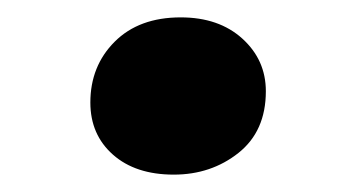

<svg xmlns="http://www.w3.org/2000/svg" viewBox="-20 -182 399 221"><path d="M84 -64Q84 -106 112 -134Q140 -162 188 -162Q232 -162 259 -137.5Q286 -113 286 -77Q286 -31 254.5 -6Q223 19 180 19Q136 19 110 -4Q84 -27 84 -64Z"/></svg>

Font: Literata 36pt
Style: Bold Italic
Weight: 700
Italic angle: -2°
Designer: Latin by Veronika Burian and Jose Scaglione. Greek by Irene Vlachou. Cyrillic by Vera Evstafieva
Foundry: TypeTogether
Version: Version 3.002